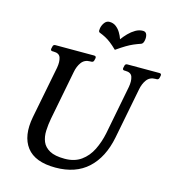

<svg xmlns="http://www.w3.org/2000/svg" viewBox="-125 -973 994 1089"><g transform="rotate(15 371.5 -428.0)"><path d="M731.5 -660Q744.5 -660 742.5 -647L739.8 -635Q737.5 -622 724.5 -622H718.5Q685.5 -622 667.6 -598Q649.8 -574 643.5 -539L585.5 -242Q561.5 -121 489.9 -55Q418.2 11 299.5 11Q179.8 11 130.4 -53.5Q81 -118 103 -233L163 -539Q169.2 -574 161.6 -598Q154 -622 120 -622H114Q101 -622 103.2 -635L106 -647Q108 -660 121 -660H347.5Q361.5 -660 359.5 -647L356.8 -635Q354.5 -622 340.5 -622H335.5Q302.5 -622 284.6 -598Q266.8 -574 260.5 -539L204.5 -251Q197.5 -214 196 -178.2Q194.5 -142.5 206.2 -114Q218 -85.5 249.1 -68.2Q280.2 -51 337.5 -51Q395 -51 433.8 -78.8Q472.5 -106.5 495 -152.2Q517.5 -198 528.5 -251L584.5 -539Q590.8 -574 583.1 -598Q575.5 -622 541.5 -622H536.5Q523.5 -622 525.8 -635L528.5 -647Q530.5 -660 543.5 -660ZM466.2 -787Q479.8 -806 497.6 -824.2Q515.5 -842.5 536.5 -854.8Q557.5 -867 579.8 -867Q596.5 -867 602 -852.6Q607.5 -838.2 604.2 -819.2Q602.8 -810.5 599.6 -803.8Q596.5 -797 589.8 -793.8Q566.2 -785.8 547 -777.5Q527.8 -769.2 506.5 -756.5Q485.2 -743.8 453.2 -721.5Q430 -743.8 413.4 -756.5Q396.8 -769.2 381.1 -777.5Q365.5 -785.8 344.5 -793.8Q339 -797 338.9 -803.8Q338.8 -810.5 340.2 -819.2Q344.2 -838.2 355.4 -852.6Q366.5 -867 383.5 -867Q405.5 -867 421.6 -854.8Q437.8 -842.5 448.8 -824.2Q459.8 -806 466.2 -787Z"/></g></svg>

Font: Young Serif Light
Style: Italic
Weight: 300
Italic angle: -10.979°
Designer: Bastien Sozeau
Foundry: NBR — Bastien Sozeau
Version: Version 5.001